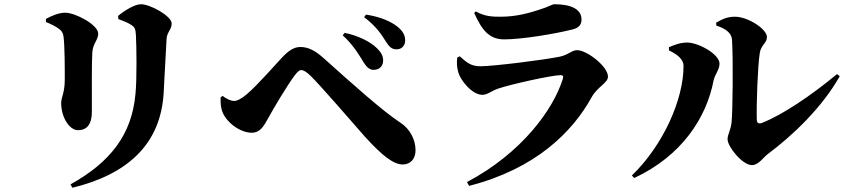

<svg xmlns="http://www.w3.org/2000/svg" viewBox="-20 -813 3990 907"><path d="M322 74C580 11 738 -129 753 -372C757 -432 763 -574 767 -631C769 -661 791 -674 791 -702C791 -737 690 -793 646 -793C616 -793 568 -763 538 -738L539 -723C560 -715 582 -707 599 -696C618 -684 620 -675 622 -648C625 -597 627 -437 620 -370C603 -176 500 -46 313 58ZM197 -709C220 -700 243 -688 257 -678C271 -668 277 -659 280 -641C286 -598 286 -488 286 -437C286 -375 269 -352 269 -327C269 -257 309 -198 348 -198C390 -198 414 -225 414 -285C414 -367 413 -520 416 -564C418 -607 444 -624 444 -654C444 -696 336 -753 288 -753C257 -753 224 -738 197 -724Z M1698 -518C1713 -494 1727 -483 1745 -483C1774 -483 1790 -503 1790 -527C1790 -547 1782 -564 1763 -583C1729 -618 1669 -645 1608 -658L1599 -646C1650 -600 1679 -549 1698 -518ZM1802 -618C1819 -591 1831 -580 1853 -580C1878 -580 1894 -597 1894 -622C1894 -647 1882 -667 1859 -686C1825 -713 1775 -734 1709 -744L1700 -732C1760 -687 1785 -645 1802 -618ZM1022 -353C1021 -314 1026 -287 1041 -264C1069 -220 1123 -186 1169 -186C1210 -186 1226 -218 1246 -253C1273 -303 1338 -411 1370 -454C1385 -474 1394 -482 1403 -482C1413 -482 1428 -474 1448 -454C1495 -408 1647 -232 1705 -166C1789 -74 1840 -36 1883 -36C1919 -36 1943 -63 1943 -103C1943 -153 1917 -204 1872 -233C1787 -289 1651 -411 1508 -539C1470 -573 1437 -591 1399 -591C1368 -591 1343 -573 1315 -544C1287 -515 1199 -413 1146 -368C1119 -345 1099 -336 1085 -336C1074 -336 1051 -344 1032 -360Z M2140 -541C2137 -515 2138 -497 2145 -471C2154 -437 2208 -365 2259 -365C2282 -365 2303 -384 2332 -394C2393 -415 2588 -458 2628 -458C2638 -458 2643 -454 2639 -441C2594 -296 2445 -90 2186 47L2196 65C2510 -15 2685 -190 2775 -354C2802 -403 2852 -421 2852 -451C2852 -499 2753 -576 2706 -576C2681 -576 2664 -553 2623 -545C2543 -529 2310 -500 2249 -500C2206 -500 2185 -517 2152 -547ZM2685 -674C2717 -682 2727 -698 2727 -721C2727 -769 2679 -793 2599 -793C2588 -793 2573 -781 2527 -767C2489 -755 2426 -734 2345 -734C2311 -734 2271 -734 2228 -759L2220 -752C2257 -669 2292 -627 2362 -627C2446 -627 2602 -653 2685 -674Z M3363 -706 3364 -692C3409 -678 3436 -656 3438 -626C3444 -529 3441 -281 3436 -236C3432 -197 3417 -179 3417 -155C3417 -120 3487 -33 3532 -33C3564 -33 3586 -70 3608 -86C3726 -174 3864 -306 3947 -453L3934 -463C3810 -360 3675 -270 3581 -233C3564 -226 3555 -232 3555 -249C3553 -318 3559 -497 3569 -562C3575 -602 3603 -609 3603 -638C3603 -676 3513 -734 3452 -734C3422 -734 3399 -727 3363 -706ZM3140 -575C3179 -556 3209 -534 3209 -501C3209 -344 3114 -128 2965 16L2976 28C3199 -76 3317 -255 3351 -433C3356 -459 3379 -484 3379 -512C3379 -558 3278 -612 3227 -612C3193 -612 3166 -601 3140 -590Z"/></svg>

Font: Noto Serif CJK SC Black
Style: Regular
Weight: 900
Designer: Ryoko NISHIZUKA 西塚涼子 (kana & ideographs); Frank Grießhammer (Latin, Greek & Cyrillic); Wenlong ZHANG 张文龙 (bopomofo); San
Foundry: Adobe
Version: Version 2.001;hotconv 1.1.0;makeotfexe 2.6.0